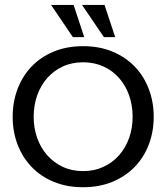

<svg xmlns="http://www.w3.org/2000/svg" viewBox="-20 -762 685 791"><path d="M32.2 -280.8Q32.2 -341.8 52.2 -395Q72.3 -448.2 109.6 -487.5Q147 -526.9 200.9 -549.3Q254.9 -571.8 322.3 -571.8Q390.1 -571.8 444.1 -549.1Q498 -526.4 535.6 -487.1Q573.2 -447.8 593.3 -394.5Q613.3 -341.3 613.3 -280.8Q613.3 -220.2 593.3 -167.2Q573.2 -114.3 535.6 -75.2Q498 -36.1 444.1 -13.4Q390.1 9.3 322.3 9.3Q254.4 9.3 200.7 -13.2Q147 -35.6 109.6 -75Q72.3 -114.3 52.2 -167Q32.2 -219.7 32.2 -280.8ZM118.7 -280.8Q118.7 -234.4 133.1 -193.8Q147.5 -153.3 174.3 -122.8Q201.2 -92.3 238.5 -74.7Q275.9 -57.1 322.3 -57.1Q368.7 -57.1 406.5 -74.7Q444.3 -92.3 470.9 -122.8Q497.6 -153.3 512 -193.8Q526.4 -234.4 526.4 -280.8Q526.4 -327.6 512 -368.7Q497.6 -409.7 470.9 -440.2Q444.3 -470.7 406.5 -488Q368.7 -505.4 322.3 -505.4Q275.9 -505.4 238.5 -488Q201.2 -470.7 174.3 -440.2Q147.5 -409.7 133.1 -368.7Q118.7 -327.6 118.7 -280.8ZM280.3 -608.9 190.4 -741.7H283.2L327.1 -608.9ZM408.2 -608.9 317.9 -741.7H410.6L454.6 -608.9Z"/></svg>

Font: Rokkitt
Style: Regular
Weight: 400
Version: Version 1.2; ttfautohint (v1.5) -l 7 -r 28 -G 50 -x 13 -D la